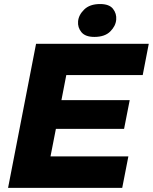

<svg xmlns="http://www.w3.org/2000/svg" viewBox="-20 -913 743 933"><path d="M19.2 0 155.2 -700H702.9L673.5 -548.1H302.1L278.5 -426.3H610.3L582.9 -286.7H251.6L225.4 -152.9H603.8L573.9 0ZM438.5 -733.6Q394.7 -733.6 375.7 -756.6Q356.8 -779.6 359.4 -809.1Q361.9 -840 389.1 -866.7Q416.2 -893.4 466.5 -893.4Q510.9 -893.4 529.1 -870.1Q547.3 -846.9 544.7 -817.4Q542.2 -786.5 515.8 -760.1Q489.3 -733.6 438.5 -733.6Z"/></svg>

Font: REM Medium
Style: Italic
Weight: 500
Italic angle: -11°
Designer: Octavio Pardo
Foundry: Ashler Design
Version: Version 1.005;gftools[0.9.28]